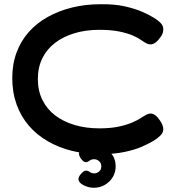

<svg xmlns="http://www.w3.org/2000/svg" viewBox="-20 -715 824 908"><path d="M453 14Q383 14 320.5 -1.5Q258 -17 206 -47Q154 -77 116.5 -120.5Q79 -164 58.5 -221Q38 -278 38 -346Q38 -412 58.5 -467Q79 -522 116.5 -564Q154 -606 206 -635Q258 -664 321 -679.5Q384 -695 455 -695Q521 -696 570 -685Q619 -674 653 -659Q687 -644 706 -632Q725 -621 738.5 -607.5Q752 -594 752 -579Q753 -569 749.5 -558.5Q746 -548 738 -538Q727 -522 715 -513.5Q703 -505 691 -505Q682 -505 671.5 -510.5Q661 -516 647 -526Q633 -536 608 -547Q583 -558 544 -566Q505 -574 450 -574Q386 -574 332.5 -558Q279 -542 240 -512Q201 -482 180 -439Q159 -396 159 -341Q159 -286 180.5 -242.5Q202 -199 240.5 -169.5Q279 -140 332.5 -124Q386 -108 450 -108Q502 -108 540 -116Q578 -124 605 -135.5Q632 -147 649 -159Q662 -167 672 -172.5Q682 -178 692 -178Q704 -178 715.5 -169Q727 -160 738 -143Q745 -132 749 -121.5Q753 -111 752 -101Q751 -86 737.5 -73Q724 -60 706 -49Q686 -37 652.5 -22Q619 -7 569.5 3.5Q520 14 453 14ZM424 173Q400 173 376.5 161.5Q353 150 351 134Q351 122 360 111Q369 100 375 96Q381 92 387 92Q396 92 405 98.5Q414 105 426 105Q437 105 448 96.5Q459 88 459 72Q459 56 448.5 47Q438 38 425 38Q412 38 403 45Q394 52 386 52Q379 52 372.5 46Q366 40 360 31Q356 24 354.5 18.5Q353 13 354 9Q355 -2 366 -10.5Q377 -19 393.5 -24Q410 -29 425 -29Q450 -29 473 -16.5Q496 -4 511.5 18Q527 40 527 71Q527 100 513 123Q499 146 475.5 159.5Q452 173 424 173Z"/></svg>

Font: Fredoka SemiExpanded Medium
Style: Regular
Weight: 500
Width: 6
Designer: Ben Nathan
Foundry: Milena B. Brandão, Ben Nathan
Version: Version 2.001